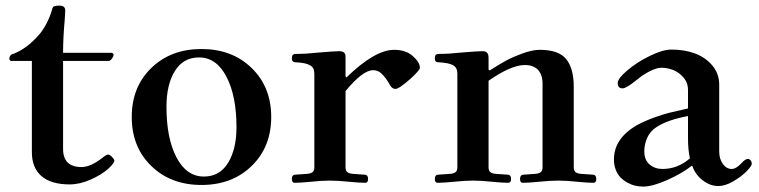

<svg xmlns="http://www.w3.org/2000/svg" viewBox="-20 -652 2730 691"><path d="M13.7 -439.5Q13.7 -445.3 15.6 -449.2Q17.6 -453.1 20.5 -455.1Q23.4 -457 30.3 -459Q78.1 -478.5 119.1 -525.4Q134.8 -543 147.9 -568.4Q161.1 -593.8 168 -620.1Q169.9 -627.9 176.3 -629.9Q182.6 -631.8 194.3 -631.8Q214.8 -631.8 214.8 -614.3Q214.8 -605.5 212.9 -580.1Q207 -515.6 207 -461.9H380.9Q383.8 -461.9 386.2 -460Q388.7 -458 388.7 -455.1Q388.7 -449.2 382.8 -440.9Q377 -432.6 370.1 -432.6H207V-116.2Q207 -50.8 273.4 -50.8Q305.7 -50.8 348.6 -84Q362.3 -95.7 369.1 -95.7Q375 -95.7 383.3 -86.9Q391.6 -78.1 391.6 -74.2Q391.6 -64.5 368.7 -43.9Q345.7 -23.4 306.6 -5.9Q267.6 11.7 230.5 11.7Q164.1 11.7 129.4 -18.1Q94.7 -47.9 94.7 -104.5V-432.6H21.5Q18.6 -432.6 16.1 -434.6Q13.7 -436.5 13.7 -439.5Z M524.4 -54.7Q454.1 -123 454.1 -231Q454.1 -338.9 524.4 -407.2Q594.7 -475.6 705.1 -475.6Q815.4 -475.6 885.7 -407.2Q956.1 -338.9 956.1 -231Q956.1 -123 885.7 -54.7Q815.4 13.7 705.1 13.7Q594.7 13.7 524.4 -54.7ZM579.1 -267.6Q579.1 -154.3 615.2 -85.4Q651.4 -16.6 713.9 -16.6Q770.5 -16.6 800.8 -65.9Q831.1 -115.2 831.1 -194.3Q831.1 -306.6 794.9 -376Q758.8 -445.3 696.3 -445.3Q639.6 -445.3 609.4 -396.5Q579.1 -347.7 579.1 -267.6Z M1030.3 -7.8Q1030.3 -23.4 1043.9 -23.4L1085.9 -26.4Q1097.7 -27.3 1104.5 -32.2Q1111.3 -37.1 1111.3 -49.8V-382.8Q1111.3 -398.4 1107.4 -405.8Q1103.5 -413.1 1093.8 -418Q1080.1 -425.8 1046.9 -427.7Q1040 -427.7 1037.6 -428.7Q1035.2 -429.7 1032.7 -432.6Q1030.3 -435.5 1030.3 -441.4Q1030.3 -451.2 1033.7 -454.6Q1037.1 -458 1046.9 -458Q1082 -458 1127 -462.9Q1184.6 -467.8 1201.2 -467.8Q1211.9 -467.8 1217.3 -463.4Q1222.7 -459 1223.1 -454.1Q1223.6 -449.2 1223.6 -439.5V-377L1226.6 -373Q1329.1 -472.7 1398.4 -472.7Q1440.4 -472.7 1465.8 -450.2Q1491.2 -427.7 1491.2 -408.2Q1491.2 -399.4 1457 -368.2Q1416 -332 1403.3 -332Q1396.5 -332 1390.6 -336.9Q1384.8 -341.8 1377.9 -355.5Q1365.2 -376 1352.5 -387.7Q1339.8 -399.4 1323.2 -399.4Q1285.2 -399.4 1223.6 -324.2V-49.8Q1223.6 -37.1 1230.5 -32.2Q1237.3 -27.3 1249 -26.4L1291 -23.4Q1304.7 -23.4 1304.7 -7.8Q1304.7 5.9 1294.9 5.9Q1274.4 5.9 1234.4 2Q1197.3 -2 1167 -2Q1136.7 -2 1100.6 2Q1060.5 5.9 1041 5.9Q1030.3 5.9 1030.3 -7.8Z M1544.9 -7.8Q1544.9 -23.4 1558.6 -23.4L1600.6 -26.4Q1612.3 -27.3 1619.1 -32.2Q1626 -37.1 1626 -49.8V-382.8Q1626 -398.4 1622.1 -405.8Q1618.2 -413.1 1609.4 -418Q1593.8 -425.8 1561.5 -427.7Q1554.7 -427.7 1551.8 -428.7Q1548.8 -429.7 1546.9 -432.6Q1544.9 -435.5 1544.9 -441.4Q1544.9 -451.2 1548.3 -454.6Q1551.8 -458 1560.5 -458Q1595.7 -458 1640.6 -462.9Q1699.2 -467.8 1716.8 -467.8Q1726.6 -467.8 1731.4 -463.4Q1736.3 -459 1737.3 -454.1Q1738.3 -449.2 1738.3 -439.5V-401.4L1742.2 -398.4Q1779.3 -421.9 1802.7 -434.6Q1826.2 -447.3 1861.3 -460Q1896.5 -472.7 1922.9 -472.7Q1990.2 -472.7 2017.6 -439.5Q2044.9 -406.2 2044.9 -339.8V-49.8Q2044.9 -37.1 2051.8 -32.2Q2058.6 -27.3 2070.3 -26.4L2112.3 -23.4Q2126 -23.4 2126 -7.8Q2126 5.9 2115.2 5.9Q2095.7 5.9 2055.7 2Q2019.5 -2 1989.3 -2Q1959 -2 1921.9 2Q1881.8 5.9 1861.3 5.9Q1851.6 5.9 1851.6 -7.8Q1851.6 -23.4 1865.2 -23.4L1907.2 -26.4Q1918.9 -27.3 1925.8 -32.2Q1932.6 -37.1 1932.6 -49.8V-352.5Q1932.6 -363.3 1930.2 -374Q1927.7 -384.8 1920.9 -395Q1914.1 -405.3 1900.9 -411.6Q1887.7 -418 1869.1 -418Q1819.3 -418 1738.3 -361.3V-49.8Q1738.3 -37.1 1745.1 -32.2Q1752 -27.3 1763.7 -26.4L1805.7 -23.4Q1819.3 -23.4 1819.3 -7.8Q1819.3 5.9 1808.6 5.9Q1789.1 5.9 1749 2Q1712.9 -2 1682.6 -2Q1652.3 -2 1615.2 2Q1575.2 5.9 1554.7 5.9Q1544.9 5.9 1544.9 -7.8Z M2189.5 -78.1Q2189.5 -154.3 2273.4 -202.1Q2300.8 -216.8 2333 -228.5Q2365.2 -240.2 2388.7 -246.1Q2412.1 -252 2456.1 -261.7V-328.1Q2456.1 -354.5 2439.5 -373.5Q2422.9 -392.6 2401.9 -400.4Q2380.9 -408.2 2359.4 -408.2Q2343.8 -408.2 2319.3 -396Q2294.9 -383.8 2272.5 -365.2Q2234.4 -334 2220.7 -334Q2203.1 -334 2203.1 -353.5Q2203.1 -369.1 2237.3 -398.4Q2271.5 -427.7 2318.4 -450.7Q2365.2 -473.6 2396.5 -473.6Q2443.4 -473.6 2481.4 -459.5Q2519.5 -445.3 2543.9 -416Q2568.4 -386.7 2568.4 -347.7V-107.4Q2568.4 -80.1 2581.5 -62Q2594.7 -43.9 2613.3 -43.9Q2628.9 -43.9 2648.4 -64.5Q2662.1 -80.1 2671.9 -80.1Q2676.8 -80.1 2681.2 -75.2Q2685.5 -70.3 2685.5 -62.5Q2685.5 -54.7 2667 -35.6Q2648.4 -16.6 2619.1 0.5Q2589.8 17.6 2565.4 17.6Q2536.1 17.6 2509.3 -2.9Q2482.4 -23.4 2471.7 -54.7H2468.8Q2433.6 -27.3 2380.9 -3.9Q2328.1 19.5 2294.9 19.5Q2281.2 19.5 2267.6 16.6Q2253.9 13.7 2239.3 5.9Q2224.6 -2 2213.9 -12.7Q2203.1 -23.4 2196.3 -40.5Q2189.5 -57.6 2189.5 -78.1ZM2298.8 -107.4Q2298.8 -76.2 2317.9 -60.1Q2336.9 -43.9 2364.3 -43.9Q2418.9 -43.9 2462.9 -82Q2456.1 -113.3 2456.1 -154.3V-234.4Q2382.8 -220.7 2343.8 -195.3Q2320.3 -180.7 2309.6 -156.7Q2298.8 -132.8 2298.8 -107.4Z"/></svg>

Font: Monomakh Unicode TT
Style: Medium
Weight: 500
Designer: Alexey Kryukov, Aleksandr Andreev
Version: Version 1.1